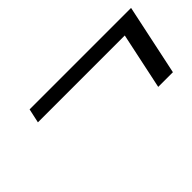

<svg xmlns="http://www.w3.org/2000/svg" viewBox="-32 -610 686 686"><g transform="rotate(-45 311.0 -267.0)"><path d="M491.2 -132.8 536.6 -347.2H97.7L109.4 -400.9H622.1L565.4 -132.8Z"/></g></svg>

Font: Linux Libertine Slanted O
Style: Bold Slanted
Weight: 700
Designer: Philipp H. Poll
Foundry: Philipp H. Poll
Version: Version 5.0.0